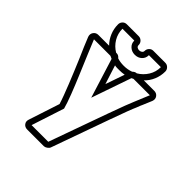

<svg xmlns="http://www.w3.org/2000/svg" viewBox="-208 -865 986 986"><g transform="rotate(45 285.5 -372.0)"><path d="M255 -711Q255 -703 261 -698.5Q267 -694 276 -694Q285 -694 291.5 -699Q298 -704 298 -712Q298 -725 307 -734.5Q316 -744 329 -744H416Q429 -744 438.5 -734.5Q448 -725 448 -712Q448 -680 436 -651.5Q424 -623 402 -602H478Q495 -602 504.5 -589Q514 -576 508 -559L484 -502V-503L473 -475Q462 -452 421.5 -339Q381 -226 308 -21Q305 -13 295.5 -6.5Q286 0 278 0H157Q140 0 130.5 -12.5Q121 -25 127 -42L182 -210Q176 -230 165.5 -258Q155 -286 142.5 -317.5Q130 -349 116 -382.5Q102 -416 89 -447Q75 -479 62.5 -508Q50 -537 42 -558Q36 -575 45.5 -588.5Q55 -602 72 -602H150Q129 -623 117 -651.5Q105 -680 105 -712Q105 -725 114 -734.5Q123 -744 137 -744H223Q236 -744 245.5 -734.5Q255 -725 255 -712ZM359 -570 349 -565 274 -348 207 -563Q203 -565 199.5 -566.5Q196 -568 192 -570H72Q85 -538 105.5 -489Q126 -440 148 -388Q170 -336 188.5 -288Q207 -240 215 -210L157 -32H278Q351 -237 392 -350.5Q433 -464 444 -488L478 -570ZM223 -712H137Q137 -677 154.5 -648Q172 -619 201 -602H205Q219 -602 229 -589Q249 -582 276 -582Q304 -582 328 -591Q339 -602 351 -602Q380 -619 398 -648Q416 -677 416 -712H329V-711Q329 -690 314 -676Q299 -662 276 -662Q254 -662 238.5 -676Q223 -690 223 -711ZM276 -449 312 -553Q294 -550 276 -550Q268 -550 259.5 -550Q251 -550 243 -552Z"/></g></svg>

Font: Lichte PostBus
Style: Regular
Weight: 400
Designer: Peter Wiegel
Version: Version 1.001